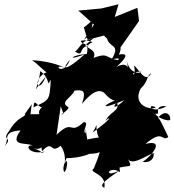

<svg xmlns="http://www.w3.org/2000/svg" viewBox="-24 -794 824 907"><path d="M276 -256C244 -247 294 -263 300 -287C254 -312 314 -331 328 -366C365 -370 386 -370 363 -303C377 -319 432 -390 471 -353C463 -364 512 -292 545 -330C454 -296 443 -270 564 -321C494 -259 519 -308 530 -308C540 -265 495 -270 473 -220C481 -237 534 -257 414 -168C450 -230 417 -203 443 -143C439 -134 479 -155 388 -135C383 -162 379 -214 381 -164C360 -174 402 -218 371 -217C302 -152 324 -236 243 -157L263 -292ZM94 -256C99 -239 59 -246 19 -175C-21 -126 43 -150 -4 -102C25 -135 -19 -171 73 -178C18 -101 95 -122 131 -107C88 -113 115 -58 188 -79C156 -63 195 -75 135 -93C181 -82 167 -118 175 -80C232 -142 208 -55 270 -112C241 -113 289 -101 282 -24C299 -54 295 6 280 19C260 -9 314 -76 282 -47C364 -45 421 -77 393 -66C386 -69 448 -64 452 -83C439 -67 459 -95 419 2C389 22 482 24 469 93C442 82 466 63 544 9C460 55 488 -17 543 19C530 -72 565 -97 546 -90C566 -89 501 -76 530 -87C495 -91 539 -25 519 4C592 -21 607 10 577 -50C593 -2 669 -62 702 -71C706 -44 683 -23 650 -29C705 -68 751 -137 663 -114C750 -188 739 -121 771 -147C726 -238 721 -273 697 -193C736 -285 783 -266 780 -228C769 -217 706 -245 711 -258C740 -245 695 -300 763 -292C686 -251 667 -310 712 -287C692 -271 599 -295 640 -375C678 -410 665 -432 691 -450C665 -394 628 -472 609 -485C626 -408 570 -459 645 -455C625 -440 581 -460 578 -505C578 -429 597 -516 526 -478C610 -553 544 -537 538 -536C569 -609 500 -581 480 -620C488 -563 550 -591 503 -513C579 -532 494 -489 554 -507C464 -516 498 -549 418 -521C441 -573 347 -560 413 -595C380 -611 319 -604 394 -579C342 -568 376 -522 329 -551C342 -548 363 -612 416 -612C342 -548 403 -613 386 -539C313 -535 286 -503 375 -537C306 -472 254 -451 307 -513C274 -426 219 -498 280 -474C232 -501 143 -510 126 -509C143 -505 198 -442 198 -454C126 -424 155 -339 192 -432C113 -339 155 -360 166 -458C219 -422 193 -374 216 -418C210 -313 208 -324 135 -287C135 -345 163 -268 180 -293C129 -252 192 -229 193 -256C98 -251 138 -260 106 -247C95 -194 74 -164 110 -177L126 -302ZM372 -664 390 -606 467 -626 536 -557 633 -695 625 -757 518 -714 536 -774 455 -754 346 -744 420 -678 373 -607 402 -628 417 -701Z"/></svg>

Font: Hussar Lance
Style: ExBdObl
Weight: 700
Foundry: Cannot Into Space Fonts, PlusOne Fonts
Version: Version 2.270